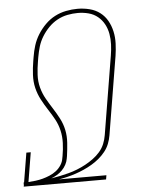

<svg xmlns="http://www.w3.org/2000/svg" viewBox="-53 -785 606 827"><g transform="rotate(-5 250.0 -371.5)"><path d="M16 0 17 -6V-18H19L40 -145H59L38 -18Q54 -19 69.5 -21Q85 -23 100 -27Q115 -31 130.5 -37.5Q146 -44 159 -54Q172 -64 181 -78Q190 -92 192 -107L194 -117Q199 -145 200 -173Q201 -201 195 -227Q189 -253 176.5 -276Q164 -299 150 -320Q135 -343 122 -367.5Q109 -392 102.5 -419Q96 -446 97.5 -476Q99 -506 104 -535L107 -553Q111 -578 118.5 -602Q126 -626 140 -648.5Q154 -671 173 -690Q192 -709 215 -721Q238 -733 263.5 -738Q289 -743 313 -743Q340 -743 365.5 -736.5Q391 -730 410.5 -715Q430 -700 442 -678.5Q454 -657 459.5 -632Q465 -607 464 -580Q463 -553 459 -527L403 -188Q400 -170 393 -152Q386 -134 373.5 -118.5Q361 -103 346 -90.5Q331 -78 314 -68Q297 -58 279 -50Q261 -42 243 -36Q225 -30 206.5 -25.5Q188 -21 170 -18H375L372 0ZM137 -25Q156 -28 175 -32Q194 -36 213 -41Q232 -46 251 -53.5Q270 -61 287.5 -70.5Q305 -80 321.5 -92Q338 -104 351.5 -119.5Q365 -135 372.5 -153.5Q380 -172 383 -191L439 -530Q443 -554 444 -577.5Q445 -601 441 -623.5Q437 -646 426.5 -665.5Q416 -685 399 -699Q382 -713 359.5 -719Q337 -725 313 -725Q291 -725 268 -720.5Q245 -716 224 -704.5Q203 -693 186 -675.5Q169 -658 156.5 -637.5Q144 -617 137.5 -595Q131 -573 127 -550L107 -553L127 -550L124 -532Q119 -503 117.5 -474.5Q116 -446 123 -419.5Q130 -393 143 -370Q156 -347 170.5 -324.5Q185 -302 197.5 -278Q210 -254 215.5 -227.5Q221 -201 219 -172Q217 -143 213 -115L211 -104Q209 -91 202 -78Q195 -65 185 -55Q175 -45 162.5 -37.5Q150 -30 137 -25Z"/></g></svg>

Font: Iosevka Thin
Style: Italic
Weight: 100
Italic angle: -9°
Monospace: yes
Designer: Belleve Invis
Foundry: Belleve Invis
Version: Version 32.5.0; ttfautohint (v1.8.4)